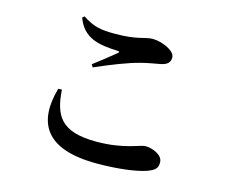

<svg xmlns="http://www.w3.org/2000/svg" viewBox="-103 -863 1207 1025"><g transform="rotate(15 500.0 -351.0)"><path d="M233 -712C272 -607 358 -594 461 -590C473 -589 474 -586 466 -579C437 -555 386 -514 347 -485L356 -470C445 -509 534 -544 594 -559C631 -569 669 -575 701 -581C737 -588 753 -603 753 -631C753 -669 676 -700 628 -700C580 -700 554 -674 422 -674C342 -674 302 -683 244 -722ZM228 -313C238 -172 279 -92 477 -92C630 -92 709 -137 737 -137C774 -137 835 -115 835 -73C835 -41 823 -28 780 -12C725 7 625 20 509 20C217 20 153 -119 208 -312Z"/></g></svg>

Font: Noto Serif SC
Style: Bold
Weight: 700
Designer: Ryoko NISHIZUKA 西塚涼子 (kana & ideographs); Frank Grießhammer (Latin, Greek & Cyrillic); Wenlong ZHANG 张文龙 (bopomofo); San
Foundry: Adobe
Version: Version 2.001;hotconv 1.1.0;makeotfexe 2.6.0